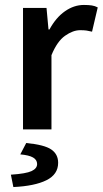

<svg xmlns="http://www.w3.org/2000/svg" viewBox="-20 -523 415 776"><path d="M73 0V-491H168L176 -404H180Q206 -452 242.5 -477.5Q279 -503 319 -503Q338 -503 351 -501Q364 -499 375 -493L352 -395Q340 -398 330 -399.5Q320 -401 304 -401Q275 -401 243 -378.5Q211 -356 188 -300V0ZM34 233 24 183Q85 179 107.5 168.5Q130 158 130 140Q130 123 113.5 113.5Q97 104 62 101L86 55Q159 62 187 81Q215 100 215 135Q215 182 167.5 205.5Q120 229 34 233Z"/></svg>

Font: Source Sans 3 SemiBold
Style: Regular
Weight: 600
Designer: Paul D. Hunt
Foundry: Adobe
Version: Version 3.046;hotconv 1.0.118;makeotfexe 2.5.65603